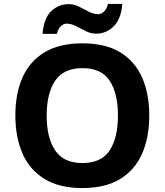

<svg xmlns="http://www.w3.org/2000/svg" viewBox="-20 -945 836 975"><path d="M738 -358Q738 -247 701.5 -164.5Q665 -82 590 -36Q515 10 398 10Q282 10 206.5 -36Q131 -82 94.5 -165Q58 -248 58 -359Q58 -470 94.5 -552Q131 -634 206.5 -679.5Q282 -725 399 -725Q515 -725 590 -679.5Q665 -634 701.5 -551.5Q738 -469 738 -358ZM217 -358Q217 -246 260 -181.5Q303 -117 398 -117Q495 -117 537 -181.5Q579 -246 579 -358Q579 -471 537 -535Q495 -599 399 -599Q303 -599 260 -535Q217 -471 217 -358ZM196 -773Q202 -851 239.5 -887.5Q277 -924 329 -924Q356 -924 381.5 -911Q407 -898 431.5 -885.5Q456 -873 479 -873Q494 -873 508 -886Q522 -899 528 -925H601Q595 -848 557 -811Q519 -774 468 -774Q442 -774 416.5 -786.5Q391 -799 366.5 -812Q342 -825 318 -825Q303 -825 289 -812Q275 -799 269 -773Z"/></svg>

Font: Noto Sans Sundanese
Style: Bold
Weight: 700
Version: Version 2.003